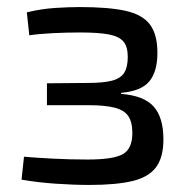

<svg xmlns="http://www.w3.org/2000/svg" viewBox="-20 -515 536 544"><path d="M206 -495Q287 -495 335 -484.5Q383 -474 404.5 -446Q426 -418 426 -365Q426 -313 403.5 -285Q381 -257 323 -252V-249Q388 -244 415.5 -213Q443 -182 443 -120Q443 -69 422 -41Q401 -13 355 -2Q309 9 234 9Q189 9 138 5.5Q87 2 41 -6L48 -71Q81 -68 130.5 -65.5Q180 -63 228 -63Q302 -63 328.5 -78.5Q355 -94 355 -138Q355 -169 343.5 -186Q332 -203 304.5 -210Q277 -217 230 -217H113V-279L229 -280Q273 -280 297.5 -286.5Q322 -293 332 -309Q342 -325 342 -354Q342 -383 329.5 -397.5Q317 -412 288 -417.5Q259 -423 207 -423Q168 -423 129 -421Q90 -419 63 -415L56 -480Q97 -490 136.5 -492.5Q176 -495 206 -495Z"/></svg>

Font: Exo 2
Style: Regular
Weight: 400
Designer: Natanael Gama
Foundry: Natanael Gama
Version: Version 2.010